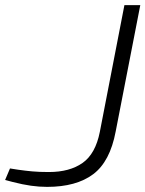

<svg xmlns="http://www.w3.org/2000/svg" viewBox="-31 -720 568 750"><path d="M153 10Q122 10 90 5.5Q58 1 19 -9L-11 -17L8 -62L40 -57Q68 -53 95 -50.5Q122 -48 160 -48Q241 -48 291.5 -83.5Q342 -119 359 -205L455 -700H517L421 -207Q399 -89 333 -39.5Q267 10 153 10Z"/></svg>

Font: REM ExtraLight
Style: Italic
Weight: 250
Italic angle: -11°
Designer: Octavio Pardo
Foundry: Ashler Design
Version: Version 1.005;gftools[0.9.28]